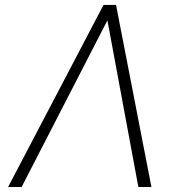

<svg xmlns="http://www.w3.org/2000/svg" viewBox="-20 -747 726 767"><path d="M12.4 0 393.5 -727.3H443.5L584.9 0H532.7L409.1 -665.8L66.4 0Z"/></svg>

Font: Inter P Extra Light
Style: Italic
Weight: 200
Italic angle: 9.39999°
Designer: Rasmus Andersson
Foundry: rsms
Version: Version 3.018;git-588b23468